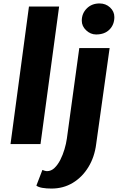

<svg xmlns="http://www.w3.org/2000/svg" viewBox="-20 -836 689 1114"><path d="M41 0 148 -798H323L215 0ZM279 258Q249 258 225.8 254Q202.5 250 191 241L226 150Q230 152 238.5 154.5Q247 157 253 157Q276.5 157 295.8 138.8Q315 120.5 329.8 91.8Q344.5 63 354.2 30Q364 -3 368 -32L440 -557H616L538 0Q528.5 75 493 133.2Q457.5 191.5 402.5 224.8Q347.5 258 279 258ZM537.5 -636Q505.5 -636 480 -660Q454.5 -684 454.5 -716Q454.5 -758 483.5 -787Q512.5 -816 557.5 -816Q593.5 -816 618.5 -792.8Q643.5 -769.5 643.5 -737Q643.5 -693 615.2 -664.5Q587 -636 537.5 -636Z"/></svg>

Font: Merriweather Sans ExtraBold
Style: Italic
Weight: 800
Italic angle: -7.5°
Designer: Eben Sorkin
Foundry: Eben Sorkin
Version: Version 2.001; ttfautohint (v1.8.3)